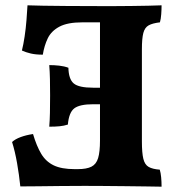

<svg xmlns="http://www.w3.org/2000/svg" viewBox="-20 -699 668 722"><path d="M587.6 -679Q567.2 -678 537.2 -677.5Q507.2 -677 473.8 -676.5Q440.4 -676 409.4 -676Q378.4 -676 356 -676V-170.4Q356 -128 349 -104.7Q342 -81.4 323.8 -72.2Q305.6 -63 272.8 -63L298.6 0Q325.4 0 366.7 0.3Q408 0.6 452.1 1.1Q496.2 1.6 533 2.1Q569.8 2.6 587.6 3Q587.6 -15.4 586 -32.4Q584.4 -49.4 580.8 -61Q553.8 -63 539.1 -71.3Q524.4 -79.6 519 -101.9Q513.6 -124.2 513.6 -167.4V-514.2Q513.6 -554.4 519 -575Q524.4 -595.6 539.1 -603.7Q553.8 -611.8 581.4 -615Q585 -627.2 586.3 -645.6Q587.6 -664 587.6 -679ZM104.2 -195Q78.4 -191.2 57.6 -183.5Q36.8 -175.8 25.4 -165Q36.4 -130 44.2 -85.5Q52 -41 56.4 2Q82 2 122 1.5Q162 1 208.3 0.5Q254.6 0 298.6 0L272.8 -63H260.2Q211.4 -63 181.9 -77.2Q152.4 -91.4 135 -120.6Q117.6 -149.8 104.2 -195ZM165.2 -454.2Q167.2 -429.4 167.8 -401.5Q168.4 -373.6 168.4 -340.4Q168.4 -304.8 167.8 -275.3Q167.2 -245.8 165.2 -222.6Q187.6 -222.6 204.1 -224.2Q220.6 -225.8 235.2 -230.6Q239.2 -276 259.3 -291.5Q279.4 -307 330.2 -307H393.2V-369.2H330.2Q276.4 -369.2 257.3 -385.2Q238.2 -401.2 237.2 -444.2Q221.8 -450 202.9 -452.1Q184 -454.2 165.2 -454.2ZM83.4 -679Q82 -654.8 79.6 -623.6Q77.2 -592.4 72.6 -561.8Q68 -531.2 62.4 -509Q77.6 -502 96.2 -497.7Q114.8 -493.4 141 -493.4Q146.4 -527.4 159.6 -554.9Q172.8 -582.4 203.4 -598.7Q234 -615 289.4 -615H390.8L362 -676Q285.8 -676 232.4 -676.5Q179 -677 143.3 -677.5Q107.6 -678 83.4 -679Z"/></svg>

Font: Vollkorn
Style: Regular
Weight: 400
Designer: Friedrich Althausen
Foundry: Friedrich Althausen
Version: Version 4.104